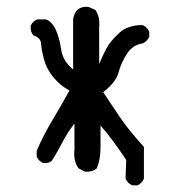

<svg xmlns="http://www.w3.org/2000/svg" viewBox="-20 -502 540 575"><path d="M376 53Q362 47 356 33L358 -23Q315 -88 281 -126Q281 -93 281 -59Q281 -25 270 2Q256 14 234 12L215 2Q199 -21 203 -55V-132Q182 -105 167 -76Q152 -47 135 -20Q125 -12 109 -14Q95 -20 90 -33V-51Q111 -99 137.5 -143Q164 -187 188 -231Q161 -245 140 -270.5Q119 -296 111.5 -325Q104 -354 103 -371.5Q102 -389 80 -396Q70 -408 72 -425Q78 -439 92 -444H117Q135 -438 146.5 -414Q158 -390 163 -354.5Q168 -319 199 -294V-444Q201 -460 211 -472Q225 -484 246 -481L266 -472Q280 -451 277 -421V-310Q287 -335 298.5 -356.5Q310 -378 336 -402.5Q362 -427 407 -427Q421 -421 427 -407V-392Q421 -378 407 -372Q378 -368 360.5 -341.5Q343 -315 335 -285Q327 -255 289 -226Q315 -187 339.5 -150.5Q364 -114 411 -62V33Q405 47 392 53Z"/></svg>

Font: NaniFont Regular
Style: Regular
Weight: 400
Designer: Nanigashitei
Version: Version 1.036